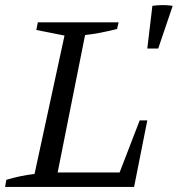

<svg xmlns="http://www.w3.org/2000/svg" viewBox="-31 -736 700 756"><path d="M519 -262H549L497 0H-11L-6 -28Q51 -45 105 -51L223 -596L112 -618L118 -648H436L430 -622Q360 -604 304 -598L196 -57H440ZM549 -545 569 -713Q611 -719 649 -713L592 -545Z"/></svg>

Font: Piazzolla
Style: Italic
Weight: 400
Italic angle: -11.3°
Designer: Juan Pablo del Peral
Foundry: Huerta Tipografica
Version: Version 1.330